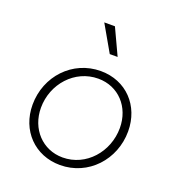

<svg xmlns="http://www.w3.org/2000/svg" viewBox="-143 -905 950 1032"><g transform="rotate(20 332.0 -389.0)"><path d="M315 12C476 12 598 -121 598 -283C598 -430 495 -538 350 -538C189 -538 66 -406 66 -243C66 -96 170 12 315 12ZM114 -243C114 -379 217 -495 351 -495C467 -495 550 -405 550 -285C550 -148 448 -31 314 -31C199 -31 114 -122 114 -243ZM277 -790 363 -640H408L338 -790Z"/></g></svg>

Font: Mluvka ExtraLight
Style: Italic
Weight: 200
Italic angle: -8°
Designer: Modified by Jiří Krblich, Original typeface by Gumpita Rahayu
Foundry: Gumpita Rahayu & Jiří Krblich
Version: Version 2.000;Glyphs 3.1.1 (3134)